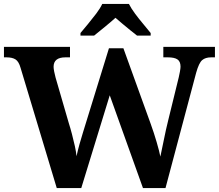

<svg xmlns="http://www.w3.org/2000/svg" viewBox="-20 -951 1107 971"><path d="M84 -608Q75 -640 58.5 -650.5Q42 -661 13 -661H0V-714H334V-661H311Q251 -661 251 -613Q251 -605 254 -589Q257 -573 261 -559L328 -328Q336 -303 344 -272.5Q352 -242 358.5 -212.5Q365 -183 367 -161Q374 -193 382 -221.5Q390 -250 399 -279L531 -707H604L742 -325Q759 -278 772.5 -231.5Q786 -185 791 -159Q799 -195 809 -245.5Q819 -296 831 -344L884 -560Q887 -572 890 -589Q893 -606 893 -614Q893 -640 877.5 -650.5Q862 -661 829 -661H806V-714H1067V-661H1048Q1019 -661 1002.5 -647Q986 -633 972 -583L817 0H703L535 -469L391 0H267ZM387 -784Q403 -803 424.5 -829Q446 -855 466.5 -882Q487 -909 497 -931H632Q643 -909 663 -882Q683 -855 705 -829Q727 -803 742 -784V-771H673Q659 -782 639 -798Q619 -814 599 -831Q579 -848 564 -861Q542 -841 509.5 -814.5Q477 -788 456 -771H387Z"/></svg>

Font: Noto Serif Tibetan
Style: Bold
Weight: 700
Designer: Monotype Design Team
Foundry: Monotype Imaging Inc.
Version: Version 2.103; ttfautohint (v1.8.4.7-5d5b)